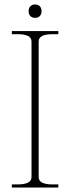

<svg xmlns="http://www.w3.org/2000/svg" viewBox="-20 -839 314 859"><path d="M108 -789Q108 -803 116 -811Q124 -819 137 -819Q150 -819 158 -811Q166 -803 166 -789Q166 -775 158 -767Q150 -759 137 -759Q124 -759 116 -767Q108 -775 108 -789ZM33 -14H60Q90 -14 105.5 -22Q121 -30 121 -47V-653Q121 -670 105.5 -678Q90 -686 60 -686H33V-700H241V-686H214Q184 -686 168.5 -678Q153 -670 153 -653V-47Q153 -30 168.5 -22Q184 -14 214 -14H241V0H33Z"/></svg>

Font: Taviraj Thin
Style: Regular
Weight: 250
Designer: Katatrad Team
Foundry: CadsonDemak
Version: Version 1.001